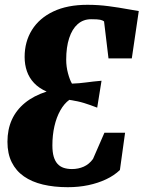

<svg xmlns="http://www.w3.org/2000/svg" viewBox="-20 -771 598 799"><path d="M262 8Q205 8 158.8 -3Q112.5 -14 79.5 -37Q46.5 -60 28.8 -95.8Q11 -131.5 11 -181Q11 -232 29.2 -272.5Q47.5 -313 83.8 -342.8Q120 -372.5 174 -390Q142 -404 121.8 -425.5Q101.5 -447 92 -474.5Q82.5 -502 82.5 -534Q82.5 -597.5 113 -646.5Q143.5 -695.5 201.8 -723.2Q260 -751 344 -751Q389.5 -751 432.8 -745.2Q476 -739.5 509.5 -733.2Q543 -727 557.5 -725L528.5 -528H431.5L413 -682Q407 -686.5 396.8 -688.8Q386.5 -691 359 -691Q326.5 -691 303.2 -670.5Q280 -650 267.8 -612.2Q255.5 -574.5 255.5 -522.5Q255.5 -493.5 263 -465.8Q270.5 -438 279.5 -423Q310 -424 338.8 -428Q367.5 -432 402.5 -435L384.5 -323Q355 -334.5 330 -342.2Q305 -350 268.5 -355.5Q247 -340 231 -311.5Q215 -283 206.5 -245.8Q198 -208.5 198 -166Q198 -138 203.5 -119.2Q209 -100.5 219.5 -89Q230 -77.5 245.2 -72.5Q260.5 -67.5 279.5 -67.5Q306 -67.5 328.5 -77.5Q351 -87.5 367 -109.5L414.5 -218.5H500.5L479 -63.5Q455 -40.5 421.5 -24.8Q388 -9 347.8 -0.5Q307.5 8 262 8Z"/></svg>

Font: Merriweather 24pt SemiCondensed Black
Style: Italic
Weight: 900
Width: 4
Italic angle: -7.8°
Designer: Eben Sorkin
Foundry: Eben Sorkin
Version: Version 2.101